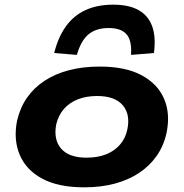

<svg xmlns="http://www.w3.org/2000/svg" viewBox="-20 -791 787 822"><path d="M340 11Q230 11 161 -26Q92 -63 64.5 -128Q37 -193 53 -274Q66 -330 95.5 -372.5Q125 -415 170.5 -445Q216 -475 275.5 -490.5Q335 -506 407 -506Q517 -506 586 -469Q655 -432 682.5 -368Q710 -304 693 -222Q681 -167 651 -124Q621 -81 576 -51Q531 -21 472 -5Q413 11 340 11ZM350 -116Q398 -116 433.5 -130Q469 -144 493 -171Q517 -198 525 -236Q539 -302 505 -341Q471 -380 396 -380Q350 -380 314 -366Q278 -352 254.5 -325.5Q231 -299 221 -260Q208 -194 241.5 -155Q275 -116 350 -116ZM309 -556 212 -564Q229 -632 262 -678Q295 -724 345.5 -747.5Q396 -771 465 -771Q533 -771 574.5 -747Q616 -723 632 -677Q648 -631 639 -564L541 -556Q545 -618 521.5 -644.5Q498 -671 445 -671Q392 -671 359.5 -644.5Q327 -618 309 -556Z"/></svg>

Font: Nunito Sans 10pt Expanded ExtraBold
Style: Italic
Weight: 800
Width: 7
Italic angle: -9°
Designer: Vernon Adams
Foundry: Vernon Adams
Version: Version 3.101;gftools[0.9.27]